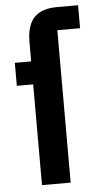

<svg xmlns="http://www.w3.org/2000/svg" viewBox="-53 -774 415 807"><g transform="rotate(-5 154.0 -370.0)"><path d="M91 -425H22V-522H91V-603Q91 -674 122.5 -707Q154 -740 220 -740H308V-643H212V0H91Z"/></g></svg>

Font: IBM Plex Sans Cond SmBld
Style: Regular
Weight: 600
Width: 3
Designer: Mike Abbink, Paul van der Laan, Pieter van Rosmalen
Foundry: Bold Monday
Version: Version 1.3